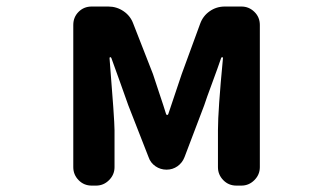

<svg xmlns="http://www.w3.org/2000/svg" viewBox="-20 -580 1040 600"><path d="M266.6 0Q242.2 0 225.6 -17.1Q209 -34.2 209 -57.6V-502Q209 -526.4 225.6 -543Q242.2 -559.6 266.6 -559.6H318.4Q344.7 -559.6 366.2 -544.9Q387.7 -530.3 396.5 -505.9L458 -348.6Q462.9 -333 477.5 -289.6Q492.2 -246.1 499 -223.6Q500 -220.7 502.4 -220.7Q504.9 -220.7 505.9 -223.6Q541 -327.1 547.9 -348.6L605.5 -505.9Q614.3 -530.3 635.3 -544.9Q656.2 -559.6 682.6 -559.6H734.4Q757.8 -559.6 774.9 -543Q792 -526.4 792 -502V-57.6Q792 -34.2 774.9 -17.1Q757.8 0 734.4 0H718.8Q694.3 0 677.7 -17.1Q661.1 -34.2 661.1 -57.6V-172.9Q661.1 -235.4 676.8 -398.4Q676.8 -401.4 674.3 -401.4Q671.9 -401.4 670.9 -398.4Q662.1 -372.1 643.1 -320.8Q624 -269.5 618.2 -251L556.6 -88.9Q549.8 -71.3 534.7 -60.5Q519.5 -49.8 500.5 -49.8Q481.4 -49.8 465.8 -60.5Q450.2 -71.3 444.3 -88.9L380.9 -251Q373 -274.4 354.5 -325.2Q335.9 -376 328.1 -398.4Q327.1 -401.4 324.7 -401.4Q322.3 -401.4 322.3 -398.4Q337.9 -205.1 337.9 -172.9V-57.6Q337.9 -34.2 320.8 -17.1Q303.7 0 280.3 0Z"/></svg>

Font: Gen Jyuu Gothic Monospace Bold
Style: Bold
Weight: 700
Designer: [Source Han Sans]
Ryoko NISHIZUKA  (kana & ideographs); Paul D. Hunt (Latin, Greek & Cyrillic); Wenlong ZHANG  (bopomofo
Version: Version 1.002.20150607